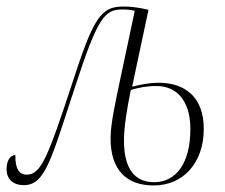

<svg xmlns="http://www.w3.org/2000/svg" viewBox="-46 -557 688 587"><path d="M424 10C514 10 577 -59 577 -163C577 -260 520 -304 439 -304C412 -304 386 -299 358 -292L408 -527C375 -535 352 -537 330 -537C262 -537 239 -501 175 -303C99 -72 79 -23 35 -23C15 -23 0 -38 1 -83C-15 -83 -26 -65 -26 -40C-26 -11 -8 9 27 9C92 9 110 -68 183 -290C253 -505 274 -528 328 -528C344 -528 352 -527 366 -524L317 -293C309 -253 292 -180 292 -134C292 -39 339 10 424 10ZM425 0C366 0 333 -41 333 -127C333 -169 342 -224 354 -282C378 -289 401 -294 433 -294C493 -294 536 -250 536 -163C536 -57 492 0 425 0Z"/></svg>

Font: Noto Serif Display ExtraCondensed ExtraLight
Style: Italic
Weight: 200
Width: 2
Italic angle: -12°
Designer: Monotype Design Team
Foundry: Monotype Imaging Inc.
Version: Version 2.009